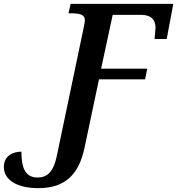

<svg xmlns="http://www.w3.org/2000/svg" viewBox="-115 -734 918 995"><path d="M84 241C219 241 293 174 323 32L398 -323H637L648 -378H409L469 -657H616C672 -657 691 -628 691 -590C691 -585 688 -554 686 -532H749L783 -714H251L240 -665H253C295 -665 325 -660 325 -629C325 -624 323 -611 320 -597L179 76C162 157 129 186 80 186C12 186 -4 129 -4 52C-46 52 -95 72 -95 131C-95 200 -25 241 84 241Z"/></svg>

Font: Noto Serif SemiBold
Style: Italic
Weight: 600
Italic angle: -12°
Designer: Monotype Design Team
Foundry: Monotype Imaging Inc.
Version: Version 2.014